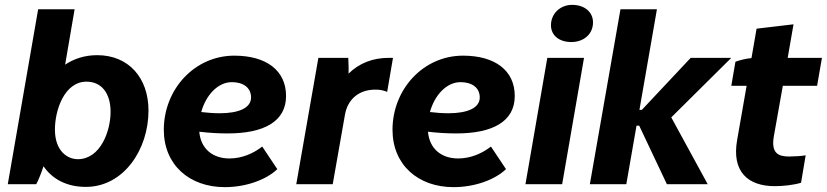

<svg xmlns="http://www.w3.org/2000/svg" viewBox="-20 -758 3402 790"><path d="M12 0H129C137 -14 150 -46 159 -74C195 -21 255 11 333 11C489 11 591 -143 591 -303C591 -439 508 -531 380 -531C328 -531 284 -516 248 -492L287 -720H137ZM300 -103C258 -103 206 -136 206 -225C206 -305 245 -422 336 -422C398 -422 435 -374 435 -298C435 -218 393 -103 300 -103Z M905 12C992 12 1075 -18 1121 -62L1059 -155C1023 -127 976 -106 924 -106C856 -106 806 -145 800 -216C842 -211 881 -209 917 -209C1066 -209 1157 -258 1157 -363C1157 -468 1076 -529 944 -529C780 -529 654 -390 654 -224C654 -80 759 12 905 12ZM808 -297C827 -366 876 -420 934 -420C980 -420 1013 -398 1013 -357C1013 -314 963 -292 884 -292C859 -292 833 -294 808 -297Z M1199 0H1349L1399 -284C1410 -351 1459 -393 1535 -389C1550 -388 1563 -384 1573 -380L1597 -520H1580C1515 -520 1459 -499 1414 -455C1415 -475 1414 -496 1413 -520H1290Z M1846 12C1933 12 2016 -18 2062 -62L2000 -155C1964 -127 1917 -106 1865 -106C1797 -106 1747 -145 1741 -216C1783 -211 1822 -209 1858 -209C2007 -209 2098 -258 2098 -363C2098 -468 2017 -529 1885 -529C1721 -529 1595 -390 1595 -224C1595 -80 1700 12 1846 12ZM1749 -297C1768 -366 1817 -420 1875 -420C1921 -420 1954 -398 1954 -357C1954 -314 1904 -292 1825 -292C1800 -292 1774 -294 1749 -297Z M2142 0H2293L2383 -520H2232ZM2331 -585C2380 -585 2420 -616 2420 -666C2420 -707 2387 -738 2334 -738C2286 -738 2247 -703 2247 -654C2247 -613 2280 -585 2331 -585Z M2557 0 2599 -241H2610L2724 0H2892L2742 -275L2989 -520H2822L2621 -306H2611L2683 -720H2533L2407 0Z M3168 8C3203 8 3246 3 3276 -6L3295 -119C3279 -116 3248 -114 3227 -114C3183 -114 3152 -127 3164 -197L3201 -405H3342L3362 -520H3221L3245 -658L3093 -640L3072 -519C3049 -517 3022 -510 3006 -504L2989 -405H3052L3013 -182C2990 -52 3057 8 3168 8Z"/></svg>

Font: Fixel Text 20240404
Style: Bold Italic
Weight: 700
Width: 4
Italic angle: -10°
Designer: AlfaBravo + MacPaw
Foundry: Kyrylo Tkachov, Marchela Mozhyna, Serhii Makarenko, Maria Weinstein, Zakhar Kryvoshyya
Version: Version 1.211;Glyphs 3.2 (3225)